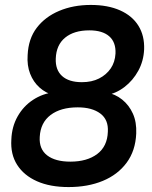

<svg xmlns="http://www.w3.org/2000/svg" viewBox="-20 -748 616 778"><path d="M258 10Q183 10 130 -13.5Q77 -37 49.5 -80Q22 -123 26 -183Q28 -235 51.5 -276.5Q75 -318 114 -343.5Q153 -369 199 -374L198 -362Q165 -371 140 -393.5Q115 -416 102 -449.5Q89 -483 92 -525Q95 -591 129 -635.5Q163 -680 220 -704Q277 -728 348 -728Q417 -728 466.5 -706Q516 -684 541 -643.5Q566 -603 564 -548Q562 -501 540.5 -461.5Q519 -422 484.5 -395.5Q450 -369 409 -362L410 -374Q447 -367 475 -344.5Q503 -322 518.5 -287.5Q534 -253 532 -207Q529 -137 493 -88.5Q457 -40 396.5 -15Q336 10 258 10ZM265 -93Q333 -93 374 -124Q415 -155 417 -214Q420 -263 386.5 -288Q353 -313 295 -313Q226 -313 185 -282Q144 -251 141 -193Q138 -144 171 -118.5Q204 -93 265 -93ZM312 -415Q352 -415 381.5 -430Q411 -445 428.5 -470.5Q446 -496 448 -531Q450 -577 422.5 -601Q395 -625 342 -625Q280 -625 244 -595.5Q208 -566 206 -511Q204 -465 231.5 -440Q259 -415 312 -415Z"/></svg>

Font: Nunitoga
Style: Bold Italic
Weight: 700
Italic angle: -9°
Designer: Vernon Adams
Foundry: Vernon Adams
Version: Version 1.0